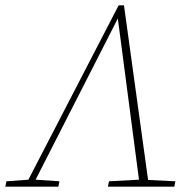

<svg xmlns="http://www.w3.org/2000/svg" viewBox="-47 -697 718 717"><path d="M-27 0 -23 -20 59 -26 396 -677H416L506 -25L608 -20L604 0H356L360 -20L472 -26L393 -628L86 -26L175 -20L171 0Z"/></svg>

Font: Source Serif Pro ExtraLight
Style: Italic
Weight: 200
Italic angle: -12°
Designer: Frank Grießhammer
Foundry: Adobe Systems Incorporated
Version: Version 3.001;hotconv 1.0.111;makeotfexe 2.5.65597